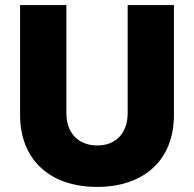

<svg xmlns="http://www.w3.org/2000/svg" viewBox="-20 -720 763 755"><path d="M362 15C540 15 664 -85 664 -268V-700H482V-275C482 -197 436 -148 363 -148C288 -148 241 -197 241 -275V-700H59V-268C59 -93 175 15 362 15Z"/></svg>

Font: Fixel Display ExtraBold
Style: Regular
Weight: 800
Designer: AlfaBravo + MacPaw
Foundry: Kyrylo Tkachov, Marchela Mozhyna, Serhii Makarenko, Maria Weinstein, Zakhar Kryvoshyya
Version: Version 1.211